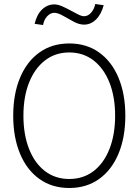

<svg xmlns="http://www.w3.org/2000/svg" viewBox="-20 -927 690 959"><path d="M326 12Q240 12 177 -33Q114 -78 80 -159.5Q46 -241 46 -349Q46 -457 80 -538.5Q114 -620 177 -665Q240 -710 326 -710Q412 -710 475 -665Q538 -620 572 -538.5Q606 -457 606 -349Q606 -241 572 -159.5Q538 -78 475 -33Q412 12 326 12ZM326 -33Q396 -33 447.5 -72.5Q499 -112 527 -183.5Q555 -255 555 -349Q555 -443 527 -514Q499 -585 447.5 -625Q396 -665 326 -665Q256 -665 204.5 -625Q153 -585 125 -514Q97 -443 97 -349Q97 -255 125 -183.5Q153 -112 204.5 -72.5Q256 -33 326 -33ZM195 -802 153 -808Q164 -855 190.5 -880Q217 -905 251 -905Q269 -905 289.5 -896Q310 -887 331 -875.5Q352 -864 370 -855Q388 -846 400 -846Q419 -846 434.5 -863Q450 -880 456 -907L498 -901Q485 -854 459 -829Q433 -804 400 -804Q375 -804 347.5 -819Q320 -834 294.5 -848.5Q269 -863 251 -863Q232 -863 216 -846Q200 -829 195 -802Z"/></svg>

Font: Azeret Mono Thin Thin
Style: Regular
Weight: 250
Version: Version 1.002